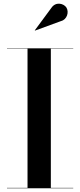

<svg xmlns="http://www.w3.org/2000/svg" viewBox="-20 -1009 430 1029"><path d="M307 -896C339.5 -904.5 351 -944 336 -968.5C322 -990.5 279 -1002 255.5 -967L166.5 -846.5L167.5 -845ZM17.5 -2V0H372.5V-2H252.5V-748H372.5V-750H17.5V-748H127.5V-2Z"/></svg>

Font: Bodoni* 96pt Medium
Style: Regular
Weight: 500
Version: Version 2.3